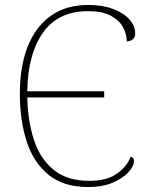

<svg xmlns="http://www.w3.org/2000/svg" viewBox="-20 -744 605 774"><path d="M335 10Q236 10 175.5 -39.5Q115 -89 87.5 -174Q60 -259 60 -366Q60 -476 91.5 -556Q123 -636 184.5 -680Q246 -724 335 -724Q393 -724 435.5 -708Q478 -692 501.5 -666Q525 -640 525 -610Q525 -579 491 -577Q491 -607 475.5 -635Q460 -663 426 -681Q392 -699 335 -699Q214 -699 153 -612Q92 -525 90 -376H400V-351H90Q92 -257 116.5 -181Q141 -105 195.5 -60Q250 -15 340 -15Q412 -15 453 -45Q494 -75 506 -112Q520 -110 520 -95Q520 -74 497.5 -49.5Q475 -25 434 -7.5Q393 10 335 10Z"/></svg>

Font: Noto Serif Thin
Style: Regular
Weight: 100
Designer: Monotype Design Team
Foundry: Monotype Imaging Inc.
Version: Version 2.015